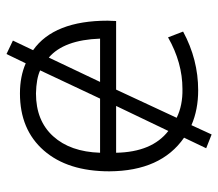

<svg xmlns="http://www.w3.org/2000/svg" viewBox="-60 -554 665 585"><g transform="rotate(-90 272.5 -261.5)"><path d="M292 -240.2 206.1 -55.7Q244.1 -37.1 293.9 -38.1Q374 -38.1 451.2 -82L468.8 -36.1Q383.8 9.8 290 9.8Q230.5 9.8 183.6 -10.7L155.3 50.8L113.3 34.2L145.5 -33.2Q43.9 -103.5 43 -260.7Q43 -387.7 106.4 -460.4Q169.9 -533.2 280.3 -533.2Q332 -533.2 372.1 -515.6L400.4 -574.2L441.4 -554.7L412.1 -493.2Q502 -429.7 502 -265.6Q502 -262.7 501.5 -254.9Q501 -247.1 501 -240.2ZM242.2 -240.2H99.6Q101.6 -130.9 166 -81.1ZM389.6 -445.3 315.4 -289.1H447.3Q443.4 -399.4 389.6 -445.3ZM350.6 -471.7Q325.2 -483.4 280.3 -484.4Q197.3 -484.4 149.9 -432.1Q102.5 -379.9 99.6 -289.1H264.6Z"/></g></svg>

Font: Gen Shin Gothic Light
Style: Regular
Weight: 200
Designer: [Source Han Sans]
Ryoko NISHIZUKA  (kana & ideographs); Paul D. Hunt (Latin, Greek & Cyrillic); Wenlong ZHANG  (bopomofo
Version: Version 1.002.20150607